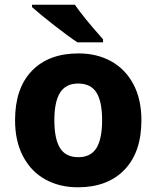

<svg xmlns="http://www.w3.org/2000/svg" viewBox="-20 -786 665 816"><path d="M311 10Q233 10 172.5 -23.5Q112 -57 78 -121.5Q44 -186 44 -275Q44 -411 115.5 -485Q187 -559 314 -559Q392 -559 452.5 -525.5Q513 -492 547 -428Q581 -364 581 -275Q581 -139 509 -64.5Q437 10 311 10ZM313 -118Q366 -118 390 -157Q414 -196 414 -275Q414 -354 390 -392.5Q366 -431 312 -431Q260 -431 235.5 -392.5Q211 -354 211 -275Q211 -196 235 -157Q259 -118 313 -118ZM418 -619V-606H309Q271 -631 209.5 -679Q148 -727 116 -756V-766H298Q336 -711 418 -619Z"/></svg>

Font: Noto Sans UI ExtraBold
Style: Regular
Weight: 800
Designer: Monotype Design Team
Foundry: Monotype Imaging Inc.
Version: Version 1.001